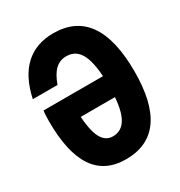

<svg xmlns="http://www.w3.org/2000/svg" viewBox="-193 -953 1037 1105"><g transform="rotate(-30 325.0 -400.0)"><path d="M511 -323H162L217 -392Q217 -258 243 -195.5Q269 -133 324 -133Q388 -133 418.5 -196.5Q449 -260 449 -395Q449 -536 418.5 -601.5Q388 -667 322 -667Q277 -667 247 -638.5Q217 -610 195 -549H31Q60 -684 133.5 -751.5Q207 -819 322 -819Q470 -819 544 -713Q618 -607 618 -395Q618 -188 544.5 -84.5Q471 19 324 19Q185 19 116.5 -83Q48 -185 48 -391Q48 -413 49 -432Q50 -451 52 -462H511Z"/></g></svg>

Font: Martian Mono SemiCondensed
Style: Bold
Weight: 700
Width: 4
Designer: Roman Shamin
Foundry: Evil Martians
Version: Version 1.000